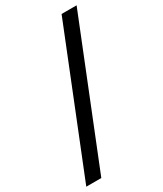

<svg xmlns="http://www.w3.org/2000/svg" viewBox="-255 -858 844 996"><g transform="rotate(-30 167.5 -360.0)"><path d="M44 60H-46L291 -780H381Z"/></g></svg>

Font: Sora Variable Italic
Style: Regular
Weight: 400
Designer: Jonathan Barnbrook, Julián Moncada
Foundry: Barnbrook Fonts
Version: Version 2.000